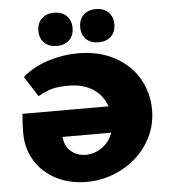

<svg xmlns="http://www.w3.org/2000/svg" viewBox="-59 -944 895 1007"><g transform="rotate(-5 388.0 -440.5)"><path d="M731 -339Q731 -241 679 -161Q627 -81 540.5 -36Q454 9 356 9Q268 9 197.5 -27Q127 -63 87 -128Q47 -193 47 -275Q47 -330 52 -376H505Q485 -435 433.5 -468.5Q382 -502 306 -502Q248 -502 216 -492.5Q184 -483 144 -461L76 -568Q134 -618 212.5 -642.5Q291 -667 367 -667Q480 -667 562.5 -622Q645 -577 688 -502Q731 -427 731 -339ZM507 -237H251Q255 -187 287.5 -160Q320 -133 365 -133Q410 -133 450 -160.5Q490 -188 507 -237ZM173 -802Q173 -842 197.5 -866Q222 -890 263 -890Q304 -890 328.5 -866Q353 -842 353 -802Q353 -762 328.5 -738.5Q304 -715 263 -715Q222 -715 197.5 -738.5Q173 -762 173 -802ZM393 -802Q393 -842 417.5 -866Q442 -890 483 -890Q524 -890 548.5 -866Q573 -842 573 -802Q573 -762 548.5 -738.5Q524 -715 483 -715Q442 -715 417.5 -738.5Q393 -762 393 -802Z"/></g></svg>

Font: Ysabeau Black
Style: Regular
Weight: 900
Designer: Christian Thalmann (Catharsis Fonts)
Version: Version 0.003